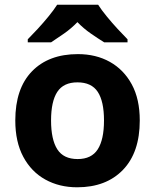

<svg xmlns="http://www.w3.org/2000/svg" viewBox="-20 -786 659 816"><path d="M574 -274Q574 -138 502.5 -64Q431 10 308 10Q232 10 172.5 -23Q113 -56 79 -119.5Q45 -183 45 -274Q45 -410 116 -483Q187 -556 311 -556Q388 -556 447 -523Q506 -490 540 -427.5Q574 -365 574 -274ZM197 -274Q197 -193 223.5 -151.5Q250 -110 310 -110Q369 -110 395.5 -151.5Q422 -193 422 -274Q422 -355 395.5 -395.5Q369 -436 309 -436Q250 -436 223.5 -395.5Q197 -355 197 -274ZM397 -766Q411 -744 433.5 -716.5Q456 -689 480 -663Q504 -637 522 -619V-606H423Q397 -622 366 -643.5Q335 -665 309 -692Q283 -665 253 -644Q223 -623 197 -606H98V-619Q117 -638 140.5 -663.5Q164 -689 186.5 -716.5Q209 -744 223 -766Z"/></svg>

Font: Noto Sans Sinhala
Style: Bold
Weight: 700
Designer: Jelle Bosma - Monotype Design Team
Foundry: Monotype Imaging Inc.
Version: Version 2.006; ttfautohint (v1.8.4.7-5d5b)